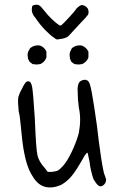

<svg xmlns="http://www.w3.org/2000/svg" viewBox="-20 -803 530 826"><path d="M425.8 -64.5Q427.7 -54.7 430.7 -48.8Q436.5 -33.2 436.5 -31.2Q436.5 -15.6 424.8 -6.3Q413.1 2.9 403.3 -4.9Q395.5 -9.8 381.8 -33.2Q369.1 -71.3 365.2 -107.4Q361.3 -124 360.4 -129.9Q359.4 -135.7 357.9 -142.1Q356.4 -148.4 353 -144.5Q349.6 -140.6 346.2 -136.2Q342.8 -131.8 335.9 -119.1Q306.6 -67.4 287.6 -44.9Q268.6 -22.5 245.1 -8.8Q208 8.8 174.8 1Q142.6 -6.8 120.1 -44.9Q85 -96.7 73.2 -224.6Q72.3 -228.5 68.8 -267.6Q65.4 -306.6 60.5 -323.2Q56.6 -363.3 58.1 -378.9Q59.6 -394.5 73.2 -418.9Q82 -437.5 88.4 -445.8Q94.7 -454.1 102.5 -453.1Q114.3 -453.1 118.7 -426.3Q123 -399.4 129.9 -291Q134.8 -163.1 141.1 -135.3Q147.5 -107.4 171.9 -81.1L185.5 -63.5H203.1Q218.8 -65.4 226.6 -68.4Q234.4 -71.3 249 -86.9Q267.6 -106.4 288.1 -148.9Q308.6 -191.4 319.3 -231.4Q330.1 -292 319.3 -338.9Q314.5 -375 314.5 -399.4Q310.5 -446.3 328.1 -455.1Q360.4 -470.7 368.2 -434.6Q373 -421.9 386.2 -336.9Q399.4 -252 404.3 -201.2Q416 -108.4 425.8 -64.5ZM107.4 -537.1 100.6 -549.8 98.6 -567.4 100.6 -579.1 109.4 -595.7Q127 -610.4 151.4 -607.4Q170.9 -600.6 179.7 -581.1V-555.7Q172.9 -536.1 153.3 -527.3L137.7 -525.4L120.1 -527.3ZM287.1 -537.1 281.2 -549.8 279.3 -567.4 281.2 -579.1 289.1 -595.7Q306.6 -610.4 331.1 -607.4Q350.6 -600.6 360.4 -581.1V-555.7Q353.5 -536.1 333 -527.3L318.4 -525.4L299.8 -527.3ZM132.8 -725.6Q114.3 -745.1 117.2 -767.6Q117.2 -775.4 120.1 -778.3Q123 -781.2 131.8 -782.2Q141.6 -784.2 148.9 -779.8Q156.2 -775.4 169.9 -757.8Q183.6 -739.3 203.6 -720.2Q223.6 -701.2 235.4 -694.3Q240.2 -691.4 246.1 -696.3Q257.8 -707 278.8 -730Q299.8 -752.9 303.7 -758.8Q308.6 -767.6 317.9 -774.4Q327.1 -781.2 333 -781.2Q338.9 -781.2 346.2 -776.9Q353.5 -772.5 357.4 -766.6Q364.3 -751 358.4 -739.3Q353.5 -731.4 320.3 -697.3Q278.3 -652.3 274.4 -647.5Q263.7 -637.7 236.3 -634.8Q228.5 -632.8 224.6 -633.3Q220.7 -633.8 212.9 -640.6Q198.2 -649.4 175.3 -672.9Q152.3 -696.3 132.8 -725.6Z"/></svg>

Font: JasonHandwriting2
Style: Regular
Weight: 400
Version: Version 1.05.10